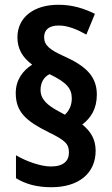

<svg xmlns="http://www.w3.org/2000/svg" viewBox="-20 -783 470 805"><path d="M46 -393C46 -312 91 -275 183 -229C255 -194 269 -179 269 -143C269 -109 247 -85 193 -85C151 -85 89 -107 47 -132V-36C87 -11 136 2 195 2C311 2 381 -57 381 -151C381 -198 361 -232 325 -261C361 -288 386 -327 386 -386C386 -463 340 -506 249 -547C189 -574 165 -593 165 -627C165 -658 185 -676 227 -676C264 -676 303 -660 342 -638L378 -725C331 -748 283 -763 225 -763C121 -763 53 -710 53 -626C53 -578 75 -541 115 -512C75 -487 46 -447 46 -393ZM150 -406C150 -437 165 -462 188 -472C260 -437 281 -412 281 -370C281 -339 268 -317 252 -302L232 -313C176 -342 150 -368 150 -406Z"/></svg>

Font: Noto Sans Display SemiCondensed
Style: Bold
Weight: 700
Width: 4
Designer: Monotype Design Team
Foundry: Monotype Imaging Inc.
Version: Version 1.900